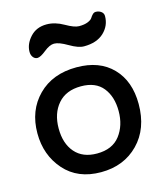

<svg xmlns="http://www.w3.org/2000/svg" viewBox="-113 -829 789 925"><g transform="rotate(-15 282.0 -366.0)"><path d="M292 -507Q406 -507 471 -440Q536 -373 536 -259Q536 -136 463.5 -62Q391 12 277 12Q161 12 94.5 -63.5Q28 -139 28 -248Q28 -362 100 -434.5Q172 -507 292 -507ZM281 -80Q358 -80 396 -129.5Q434 -179 434 -251Q434 -323 398 -368Q362 -413 289 -413Q214 -413 173.5 -366Q133 -319 133 -244Q133 -169 171.5 -124.5Q210 -80 281 -80ZM217 -645Q195 -645 166.5 -622Q138 -599 123 -599Q110 -599 101.5 -610Q93 -621 93 -637Q93 -676 124 -710Q155 -744 206 -744Q248 -744 290.5 -719.5Q333 -695 356 -695Q383 -695 400 -702Q417 -709 422.5 -718Q428 -727 435 -734Q442 -741 451 -741Q466 -741 477.5 -732.5Q489 -724 489 -710Q489 -662 453.5 -628.5Q418 -595 354 -595Q326 -595 283.5 -620Q241 -645 217 -645Z"/></g></svg>

Font: Sniglet
Style: Regular
Weight: 400
Designer: Haley Fiege
Foundry: Haley Fiege, Pablo Impallari, Brenda Gallo
Version: Version 2.000